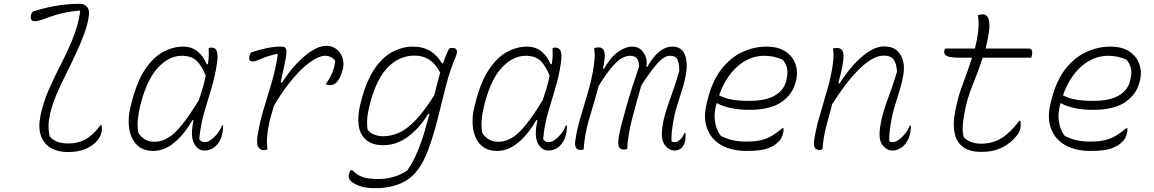

<svg xmlns="http://www.w3.org/2000/svg" viewBox="-20 -780 6040 1005"><path d="M151 -719Q204 -737 267.5 -748.5Q331 -760 398 -760Q421 -760 434.5 -745.5Q448 -731 446 -705Q441 -659 422 -606.5Q403 -554 377 -498.5Q351 -443 323.5 -388Q296 -333 274 -281Q252 -229 242 -183Q234 -146 234 -121.5Q234 -97 239 -68Q268 -29 339 -29Q389 -29 429 -51.5Q469 -74 506 -125H512Q515 -105 512 -90Q506 -60 482 -36Q458 -12 421.5 2Q385 16 335 16Q284 16 247 -5Q210 -26 194.5 -68.5Q179 -111 192 -175Q207 -247 237 -314.5Q267 -382 301 -448Q335 -514 362.5 -582Q390 -650 400 -722L395 -725Q323 -717 278.5 -703.5Q234 -690 207 -679.5Q180 -669 159 -669Q148 -669 143.5 -678.5Q139 -688 142 -701Q145 -711 151 -719Z M939 -536Q984 -536 1015 -510Q1046 -484 1062 -444H1068Q1073 -474 1073 -494Q1073 -514 1072 -528Q1078 -531 1087 -531Q1108 -531 1115 -512Q1122 -493 1116 -451Q1106 -381 1086.5 -317.5Q1067 -254 1048.5 -190Q1030 -126 1023 -52Q1032 -36 1052 -36Q1074 -36 1101 -62Q1128 -88 1142 -123H1148Q1148 -111 1146.5 -98.5Q1145 -86 1140 -67Q1131 -37 1112 -18Q1086 8 1048 8Q1031 8 1014.5 -5Q998 -18 989.5 -45Q981 -72 987 -115Q989 -132 993 -151H987Q947 -80 894 -35Q841 10 783 10Q727 10 695.5 -22.5Q664 -55 656 -108.5Q648 -162 664 -224L668 -240Q696 -352 739.5 -416.5Q783 -481 834.5 -508.5Q886 -536 939 -536ZM704 -85Q718 -63 738.5 -50.5Q759 -38 789 -38Q825 -38 859 -58Q893 -78 931.5 -125.5Q970 -173 1021 -256Q1031 -286 1040.5 -317.5Q1050 -349 1057 -384Q1036 -436 1009 -462Q982 -488 931 -488Q867 -488 810 -429.5Q753 -371 719 -246L715 -231Q705 -191 701.5 -155.5Q698 -120 704 -85Z M1295 -506Q1345 -522 1380.5 -529Q1416 -536 1456 -536Q1473 -536 1477.5 -523Q1482 -510 1475 -470.5Q1468 -431 1449 -350L1456 -347Q1490 -401 1530.5 -444.5Q1571 -488 1612 -514Q1653 -540 1686 -540Q1708 -540 1723 -533.5Q1738 -527 1749 -516Q1768 -497 1774.5 -470.5Q1781 -444 1775 -421L1771 -407Q1751 -334 1706 -334Q1698 -334 1687 -337V-343Q1708 -372 1719 -399Q1730 -426 1735 -460Q1717 -488 1681 -488Q1651 -488 1607 -457.5Q1563 -427 1513 -368.5Q1463 -310 1414 -227Q1405 -197 1396.5 -166Q1388 -135 1383 -104Q1377 -66 1377 -43.5Q1377 -21 1380 2Q1372 6 1361 6Q1342 6 1332 -10Q1322 -26 1328 -69Q1339 -139 1359.5 -206.5Q1380 -274 1401 -344.5Q1422 -415 1434 -493L1429 -498Q1390 -489 1366.5 -480Q1343 -471 1328.5 -464.5Q1314 -458 1302 -458Q1279 -458 1286 -488Q1289 -499 1295 -506Z M2140 -536Q2195 -536 2232 -513Q2269 -490 2293 -449H2299Q2306 -469 2314 -489Q2322 -509 2331 -526Q2340 -529 2348 -529Q2384 -529 2366 -485Q2335 -412 2313.5 -328Q2292 -244 2271 -158.5Q2250 -73 2220 8Q2179 117 2112.5 161Q2046 205 1943 205Q1895 205 1861.5 193Q1828 181 1814 165Q1802 152 1806 133Q1809 120 1817 110H1823Q1847 136 1877.5 146.5Q1908 157 1960 157Q2045 157 2112 112Q2131 85 2144 59.5Q2157 34 2172 -3Q2188 -43 2201.5 -88.5Q2215 -134 2228 -183L2222 -185Q2176 -109 2115.5 -64.5Q2055 -20 1987 -20Q1928 -20 1896 -48Q1864 -76 1857.5 -123.5Q1851 -171 1865 -230L1869 -246Q1897 -356 1940 -419Q1983 -482 2035 -509Q2087 -536 2140 -536ZM1904 -101Q1932 -67 1987 -67Q2027 -67 2068 -85Q2109 -103 2154 -149.5Q2199 -196 2253 -281Q2260 -311 2268 -341Q2276 -371 2284 -400Q2259 -447 2226.5 -468Q2194 -489 2150 -489Q2072 -489 2012.5 -430Q1953 -371 1919 -246L1915 -231Q1905 -192 1902.5 -161.5Q1900 -131 1904 -101Z M2739 -536Q2784 -536 2815 -510Q2846 -484 2862 -444H2868Q2873 -474 2873 -494Q2873 -514 2872 -528Q2878 -531 2887 -531Q2908 -531 2915 -512Q2922 -493 2916 -451Q2906 -381 2886.5 -317.5Q2867 -254 2848.5 -190Q2830 -126 2823 -52Q2832 -36 2852 -36Q2874 -36 2901 -62Q2928 -88 2942 -123H2948Q2948 -111 2946.5 -98.5Q2945 -86 2940 -67Q2931 -37 2912 -18Q2886 8 2848 8Q2831 8 2814.5 -5Q2798 -18 2789.5 -45Q2781 -72 2787 -115Q2789 -132 2793 -151H2787Q2747 -80 2694 -35Q2641 10 2583 10Q2527 10 2495.5 -22.5Q2464 -55 2456 -108.5Q2448 -162 2464 -224L2468 -240Q2496 -352 2539.5 -416.5Q2583 -481 2634.5 -508.5Q2686 -536 2739 -536ZM2504 -85Q2518 -63 2538.5 -50.5Q2559 -38 2589 -38Q2625 -38 2659 -58Q2693 -78 2731.5 -125.5Q2770 -173 2821 -256Q2831 -286 2840.5 -317.5Q2850 -349 2857 -384Q2836 -436 2809 -462Q2782 -488 2731 -488Q2667 -488 2610 -429.5Q2553 -371 2519 -246L2515 -231Q2505 -191 2501.5 -155.5Q2498 -120 2504 -85Z M3090 -527Q3099 -532 3114 -532Q3155 -532 3143 -459Q3140 -441 3136 -421H3142Q3179 -484 3217 -510Q3255 -536 3289 -536Q3320 -536 3338 -517.5Q3356 -499 3362 -474.5Q3368 -450 3363 -431H3369Q3428 -536 3499 -536Q3546 -536 3563 -497.5Q3580 -459 3572 -401Q3565 -356 3550.5 -311Q3536 -266 3522 -219.5Q3508 -173 3501 -123Q3497 -98 3495.5 -77.5Q3494 -57 3495 -40Q3502 -36 3512 -36Q3527 -36 3541 -50Q3555 -64 3562 -83H3568V-59Q3568 -43 3563 -29.5Q3558 -16 3550 -8Q3534 8 3511 8Q3482 8 3460 -20.5Q3438 -49 3447 -115Q3453 -157 3466.5 -199.5Q3480 -242 3498.5 -293Q3517 -344 3536 -410Q3535 -450 3525.5 -469Q3516 -488 3487 -488Q3456 -488 3419.5 -446.5Q3383 -405 3337 -333Q3312 -247 3289.5 -161.5Q3267 -76 3263 0Q3253 3 3243 3Q3231 3 3223 -6Q3215 -15 3216.5 -41.5Q3218 -68 3231 -120Q3244 -170 3257 -216.5Q3270 -263 3286.5 -315Q3303 -367 3325 -432Q3326 -488 3278 -488Q3256 -488 3233 -474.5Q3210 -461 3181 -426.5Q3152 -392 3114 -331Q3091 -246 3065.5 -162.5Q3040 -79 3035 2Q3028 5 3020 5Q2985 5 2991 -41Q2999 -99 3018 -163.5Q3037 -228 3057.5 -297Q3078 -366 3088 -435Q3093 -471 3093 -490Q3093 -509 3090 -527Z M3991 -536Q4055 -536 4093 -509.5Q4131 -483 4144.5 -442.5Q4158 -402 4147 -359L4145 -351Q4129 -286 4070 -245.5Q4011 -205 3901 -205Q3844 -205 3800 -215.5Q3756 -226 3736 -239H3731L3729 -231Q3716 -185 3723 -141.5Q3730 -98 3753 -69Q3784 -53 3815.5 -46Q3847 -39 3889 -39Q3933 -39 3964 -46.5Q3995 -54 4021 -69.5Q4047 -85 4075 -109H4081Q4082 -102 4081.5 -96.5Q4081 -91 4079 -83Q4076 -70 4071 -59.5Q4066 -49 4055 -38Q4032 -15 3996 -2.5Q3960 10 3888 10Q3809 10 3755.5 -20.5Q3702 -51 3681 -108Q3660 -165 3680 -243L3684 -259Q3709 -358 3757 -419Q3805 -480 3866.5 -508Q3928 -536 3991 -536ZM3981 -488Q3904 -488 3841 -433Q3778 -378 3744 -281Q3772 -266 3809.5 -259Q3847 -252 3903 -252Q3989 -252 4036 -280Q4083 -308 4095 -355Q4106 -396 4099.5 -423Q4093 -450 4076 -468Q4052 -478 4029.5 -483Q4007 -488 3981 -488Z M4340 -526Q4349 -529 4361 -529Q4382 -529 4390.5 -513Q4399 -497 4393 -459Q4389 -430 4382.5 -401.5Q4376 -373 4368 -344H4375Q4410 -399 4449.5 -442.5Q4489 -486 4529.5 -511.5Q4570 -537 4607 -537Q4651 -537 4675 -515.5Q4699 -494 4707 -461Q4715 -428 4709 -393Q4702 -348 4688.5 -305Q4675 -262 4661.5 -217.5Q4648 -173 4641 -123Q4637 -98 4635.5 -77.5Q4634 -57 4635 -40Q4642 -36 4652 -36Q4667 -36 4685 -49Q4703 -62 4719 -82.5Q4735 -103 4742 -123H4748Q4748 -111 4746.5 -98.5Q4745 -86 4740 -67Q4732 -39 4710 -17Q4700 -7 4684 0.5Q4668 8 4651 8Q4622 8 4599.5 -20.5Q4577 -49 4587 -115Q4594 -161 4607 -202.5Q4620 -244 4638 -292Q4656 -340 4675 -404Q4673 -448 4657.5 -468.5Q4642 -489 4607 -489Q4574 -489 4539 -467.5Q4504 -446 4468.5 -409.5Q4433 -373 4399.5 -327.5Q4366 -282 4336 -235Q4319 -174 4304 -115Q4289 -56 4285 2Q4278 5 4270 5Q4235 5 4241 -41Q4249 -99 4268.5 -167Q4288 -235 4308.5 -304Q4329 -373 4338 -435Q4343 -471 4343 -489.5Q4343 -508 4340 -526Z M4928 -526H5083Q5088 -545 5092 -565Q5096 -585 5099 -606Q5106 -657 5099 -700Q5112 -705 5126 -705Q5135 -705 5143.5 -698.5Q5152 -692 5156.5 -673Q5161 -654 5157 -618Q5154 -595 5149.5 -572Q5145 -549 5139 -526H5363Q5377 -526 5381 -516Q5385 -506 5381 -490L5378 -478H5124Q5100 -405 5071 -334.5Q5042 -264 5029 -192Q5020 -144 5019 -117Q5018 -90 5024 -63Q5038 -47 5061.5 -37.5Q5085 -28 5116 -28Q5177 -28 5223.5 -57.5Q5270 -87 5315 -148H5321Q5323 -137 5323 -125.5Q5323 -114 5321 -107Q5317 -91 5309.5 -79.5Q5302 -68 5281 -47Q5256 -22 5216 -3.5Q5176 15 5117 15Q5054 15 5020.5 -11Q4987 -37 4977.5 -80.5Q4968 -124 4976 -176Q4990 -262 5017.5 -334Q5045 -406 5068 -478H5006Q4951 -478 4935 -487.5Q4919 -497 4923 -515Q4924 -521 4928 -526Z M5791 -536Q5855 -536 5893 -509.5Q5931 -483 5944.5 -442.5Q5958 -402 5947 -359L5945 -351Q5929 -286 5870 -245.5Q5811 -205 5701 -205Q5644 -205 5600 -215.5Q5556 -226 5536 -239H5531L5529 -231Q5516 -185 5523 -141.5Q5530 -98 5553 -69Q5584 -53 5615.5 -46Q5647 -39 5689 -39Q5733 -39 5764 -46.5Q5795 -54 5821 -69.5Q5847 -85 5875 -109H5881Q5882 -102 5881.5 -96.5Q5881 -91 5879 -83Q5876 -70 5871 -59.5Q5866 -49 5855 -38Q5832 -15 5796 -2.5Q5760 10 5688 10Q5609 10 5555.5 -20.5Q5502 -51 5481 -108Q5460 -165 5480 -243L5484 -259Q5509 -358 5557 -419Q5605 -480 5666.5 -508Q5728 -536 5791 -536ZM5781 -488Q5704 -488 5641 -433Q5578 -378 5544 -281Q5572 -266 5609.5 -259Q5647 -252 5703 -252Q5789 -252 5836 -280Q5883 -308 5895 -355Q5906 -396 5899.5 -423Q5893 -450 5876 -468Q5852 -478 5829.5 -483Q5807 -488 5781 -488Z"/></svg>

Font: Recursive Mn Csl St Lt
Style: Italic
Weight: 300
Italic angle: -15°
Monospace: yes
Version: Version 1.079;hotconv 1.0.112;makeotfexe 2.5.65598; ttfautoh